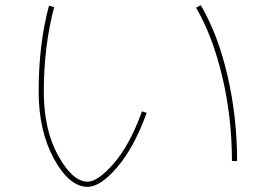

<svg xmlns="http://www.w3.org/2000/svg" viewBox="-20 -705 1040 745"><path d="M741 -675 759 -685Q826 -571 863 -410.5Q900 -250 900 -80H880Q880 -247 843 -405Q806 -563 741 -675ZM130 -350Q130 -534 170 -683L190 -677Q150 -525 150 -350Q150 -201 206 -100.5Q262 0 320 0Q360 0 422 -71.5Q484 -143 531 -273L549 -267Q501 -134 435.5 -57Q370 20 320 20Q249 20 189.5 -88.5Q130 -197 130 -350Z"/></svg>

Font: Mplus 1p Thin
Style: Regular
Weight: 250
Version: Version 1.061